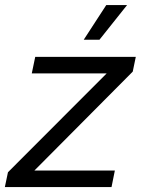

<svg xmlns="http://www.w3.org/2000/svg" viewBox="-45 -754 568 774"><path d="M-25.4 0 -12.9 -59.6 385 -458.1H83.1L97 -524.7H502.4L490.1 -465.3L93.7 -66.6H418L404.6 0ZM292.6 -593.9 383.4 -733.6H467.3L356 -593.9Z"/></svg>

Font: Mona Sans ExtraLight
Style: Italic
Weight: 200
Italic angle: -11.6951°
Designer: Deni Anggara
Foundry: GitHub
Version: Version 2.000